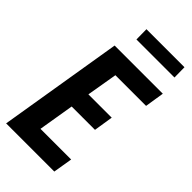

<svg xmlns="http://www.w3.org/2000/svg" viewBox="-281 -998 1071 1071"><g transform="rotate(45 254.5 -462.5)"><path d="M8 0 129 -735H509L491 -621H249L218 -439H402L384 -325H200L165 -114H407L388 0ZM191 -845 190 -925H490L491 -845Z"/></g></svg>

Font: Iosevka SS18 Heavy
Style: Italic
Weight: 900
Italic angle: -9°
Monospace: yes
Designer: Belleve Invis
Foundry: Belleve Invis
Version: Version 25.1.1; ttfautohint (v1.8.4)